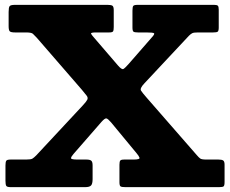

<svg xmlns="http://www.w3.org/2000/svg" viewBox="-20 -770 946 790"><path d="M2.5 -26V-89Q2.5 -103.5 5.8 -108.5Q9 -113.5 23.5 -113.5H87Q107 -113.5 113.2 -117.2Q119.5 -121 129 -130.5L320 -335.5Q335 -351.5 339 -359.5Q343 -367.5 337 -375.8Q331 -384 317 -400.5L131.5 -614.5Q121.5 -625 115.5 -630.8Q109.5 -636.5 87.5 -636.5H42.5Q25.5 -636.5 20.5 -640.8Q15.5 -645 15.5 -662.5V-720.5Q15.5 -739 19.5 -744.5Q23.5 -750 41.5 -750H422.5Q437 -750 442.5 -746.5Q448 -743 448 -728V-659Q448 -645.5 445.2 -641Q442.5 -636.5 429 -636.5H373.5Q351.5 -636.5 355 -630.5Q358.5 -624.5 367.5 -614.5L465.5 -500.5Q481 -482.5 487.8 -486.2Q494.5 -490 509.5 -507L605 -616.5Q617.5 -630 613.8 -633.2Q610 -636.5 582 -636.5H548.5Q534 -636.5 529.5 -639.5Q525 -642.5 525 -657V-726Q525 -741.5 528.5 -745.8Q532 -750 546.5 -750H861.5Q873 -750 876.5 -746.2Q880 -742.5 880 -730V-657Q880 -642.5 875.5 -639.5Q871 -636.5 856.5 -636.5H794.5Q778 -636.5 771.8 -633.8Q765.5 -631 757.5 -623L574.5 -427.5Q554.5 -406.5 560.2 -397.2Q566 -388 584 -367.5L789.5 -132Q798 -122 803.8 -117.8Q809.5 -113.5 829.5 -113.5H879Q892.5 -113.5 898.2 -109.8Q904 -106 904 -92.5V-21Q904 -6.5 900 -3.2Q896 0 881.5 0H496Q481.5 0 476.5 -2.8Q471.5 -5.5 471.5 -20V-92Q471.5 -105 474.8 -109.2Q478 -113.5 491 -113.5H529Q556.5 -113.5 554 -121Q551.5 -128.5 542 -139.5L437 -266.5Q424 -281.5 417.8 -282.8Q411.5 -284 398 -269L282.5 -136.5Q272.5 -125 272.2 -119.2Q272 -113.5 300 -113.5H335.5Q349.5 -113.5 355.2 -109Q361 -104.5 361 -89.5V-33Q361 -14 354.8 -7Q348.5 0 330.5 0H24.5Q9 0 5.8 -5.2Q2.5 -10.5 2.5 -26Z"/></svg>

Font: Besley* Heavy
Style: Regular
Weight: 800
Designer: Owen Earl
Foundry: indestructible type*
Version: Version 3.000; ttfautohint (v1.8.3)